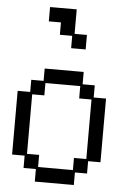

<svg xmlns="http://www.w3.org/2000/svg" viewBox="-59 -891 618 961"><g transform="rotate(5 250.0 -410.5)"><path d="M276 -715H214V-777H153V-849H287V-726H349V-653H276ZM91 -97H28V-417H91V-478H153V-540H349V-478H410V-417H472V-97H410V-35H349V28H153V-35H91ZM163 -107V-46H338V-107H400V-406H338V-468H163V-406H102V-107Z"/></g></svg>

Font: DotGothic16
Style: Regular
Weight: 400
Designer: Fontworks Inc.
Foundry: Fontworks Inc.
Version: Version 1.100